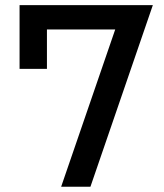

<svg xmlns="http://www.w3.org/2000/svg" viewBox="-20 -713 626 733"><path d="M213.4 0H325.2L563.5 -693.4H54.7V-450.2H159.2V-600.6H419.9Z"/></svg>

Font: CaskaydiaCove Nerd Font
Style: Regular
Weight: 400
Designer: Aaron Bell
Foundry: Saja Typeworks
Version: Version 2111.1;Nerd Fonts 2.3.3